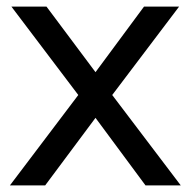

<svg xmlns="http://www.w3.org/2000/svg" viewBox="-20 -560 576 580"><path d="M10 0 216.5 -273 14.5 -540H120.5L268.5 -342L415 -540H521L319 -273L526 0H419.5L268.5 -204L116.5 0Z"/></svg>

Font: Vela Sans Med
Style: Regular
Weight: 500
Designer: Principal design: Mikhail Sharanda - project Manrope.
Design modification: Ravid Balaliev
Foundry: Mikhail Sharanda
Version: Version 1.001